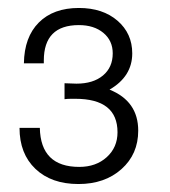

<svg xmlns="http://www.w3.org/2000/svg" viewBox="-20 -740 427 482"><path d="M142 -491V-531Q163 -530 172 -530Q214 -530 238.5 -550.5Q263 -571 263 -606Q263 -638 239.5 -657.5Q216 -677 178 -677Q90 -677 90 -588Q90 -585 90 -581H40Q41 -647 77.5 -683.5Q114 -720 178 -720Q238 -720 275 -688Q312 -656 312 -606Q312 -548 255 -515Q327 -486 327 -412Q327 -353 285 -315.5Q243 -278 177 -278Q109 -278 69 -316Q29 -354 29 -419H80Q82 -321 179 -321Q221 -321 248 -345.5Q275 -370 275 -408Q275 -492 169 -492H159Q149 -492 142 -491Z"/></svg>

Font: Almarai Light
Style: Regular
Weight: 300
Designer: Boutros International 2019
Foundry: Created by Boutros International 2019
Version: Version 1.10